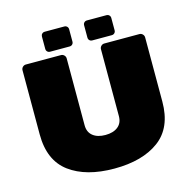

<svg xmlns="http://www.w3.org/2000/svg" viewBox="-122 -974 1094 1104"><g transform="rotate(-15 425.0 -422.0)"><path d="M380 -831V-758Q380 -748 373.5 -741.5Q367 -735 357 -735H241Q231 -735 224.5 -741.5Q218 -748 218 -758V-831Q218 -841 224.5 -847.5Q231 -854 241 -854H357Q367 -854 373.5 -847.5Q380 -841 380 -831ZM631 -831V-758Q631 -748 624.5 -741.5Q618 -735 608 -735H492Q482 -735 475.5 -741.5Q469 -748 469 -758V-831Q469 -841 475.5 -847.5Q482 -854 492 -854H608Q618 -854 624.5 -847.5Q631 -841 631 -831ZM790 -291V-673Q790 -684 782 -692Q774 -700 763 -700H554Q543 -700 535 -692Q527 -684 527 -673V-275Q527 -234 499.5 -212Q472 -190 425 -190Q378 -190 350.5 -212Q323 -234 323 -275V-673Q323 -684 315 -692Q307 -700 296 -700H87Q76 -700 68 -692Q60 -684 60 -673V-291Q60 -136 158.5 -63Q257 10 425 10Q593 10 691.5 -63Q790 -136 790 -291Z"/></g></svg>

Font: Rubik Mono One
Style: Regular
Weight: 400
Designer: Hubert and Fischer with Elvire Volk Leonovitch (Cyrillic Expansion: Cyreal)
Foundry: Hubert and Fischer with Elvire Volk Leonovitch
Version: Version 2.000